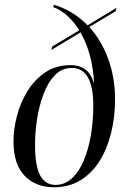

<svg xmlns="http://www.w3.org/2000/svg" viewBox="-20 -781 538 811"><path d="M208 10Q131 10 84 -38.5Q37 -87 37 -184Q37 -235 51.5 -291Q66 -347 96 -396Q126 -445 171.5 -475.5Q217 -506 279 -506Q313 -506 338 -489.5Q363 -473 377 -429Q375 -488 360.5 -543.5Q346 -599 320 -644L197 -570L200 -584L315 -653Q294 -687 266.5 -712.5Q239 -738 205 -751L208 -761Q250 -748 285.5 -726Q321 -704 350 -674L472 -748L469 -734L357 -667Q409 -610 437.5 -531Q466 -452 466 -361Q466 -287 449.5 -220Q433 -153 401 -101.5Q369 -50 320.5 -20Q272 10 208 10ZM214 0Q253 0 283 -27Q313 -54 333 -101Q353 -148 363.5 -208Q374 -268 374 -335Q374 -494 283 -494Q242 -494 212.5 -464Q183 -434 164.5 -385.5Q146 -337 137 -280.5Q128 -224 128 -170Q128 -79 150 -39.5Q172 0 214 0Z"/></svg>

Font: Noto Serif Display Condensed
Style: Italic
Weight: 400
Width: 3
Italic angle: -12°
Designer: Monotype Design Team
Foundry: Monotype Imaging Inc.
Version: Version 2.009